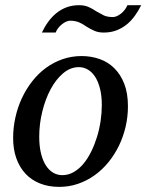

<svg xmlns="http://www.w3.org/2000/svg" viewBox="-20 -711 566 743"><path d="M374 -304.2Q374 -339.8 367.2 -367.2Q360.4 -394.5 348.6 -413.1Q336.9 -431.6 320.6 -441.4Q304.2 -451.2 285.2 -451.2Q252.4 -451.2 224.4 -427.5Q196.3 -403.8 175.8 -365.5Q155.3 -327.1 143.6 -279.1Q131.8 -231 131.8 -182.1Q131.8 -145 138.7 -117.2Q145.5 -89.4 157.7 -70.6Q169.9 -51.8 186 -42.5Q202.1 -33.2 221.2 -33.2Q244.6 -33.2 265.4 -45.2Q286.1 -57.1 303 -77.4Q319.8 -97.7 333 -124.5Q346.2 -151.4 355.5 -181.4Q364.7 -211.4 369.4 -243.2Q374 -274.9 374 -304.2ZM475.1 -299.8Q475.1 -259.3 466.1 -220.5Q457 -181.6 440.2 -147Q423.3 -112.3 399.7 -83.3Q376 -54.2 346.4 -33Q316.9 -11.7 282.2 0.2Q247.6 12.2 209 12.2Q168 12.2 134.8 -1Q101.6 -14.2 78.6 -38.8Q55.7 -63.5 43.2 -98.4Q30.8 -133.3 30.8 -176.8Q30.8 -217.3 39.6 -256.6Q48.3 -295.9 64.7 -331.1Q81.1 -366.2 104.5 -396.2Q127.9 -426.3 157.5 -448Q187 -469.7 221.9 -481.9Q256.8 -494.1 295.9 -494.1Q332 -494.1 364.5 -482.9Q397 -471.7 421.6 -447.8Q446.3 -423.8 460.7 -387.2Q475.1 -350.6 475.1 -299.8ZM526.4 -690.9Q515.6 -668.9 501.7 -649.7Q487.8 -630.4 470 -616Q452.1 -601.6 430.2 -593.3Q408.2 -585 381.3 -585Q360.8 -585 345.7 -591.6Q330.6 -598.1 314.9 -607.9Q308.6 -612.3 302.2 -616.2Q295.9 -620.1 288.3 -623.5Q280.8 -627 271.7 -628.9Q262.7 -630.9 251 -630.9Q244.6 -630.9 236.6 -627.4Q228.5 -624 220.7 -617.9Q212.9 -611.8 206.1 -603.5Q199.2 -595.2 195.3 -585H142.1Q152.3 -606.9 166.3 -626.2Q180.2 -645.5 197.8 -659.9Q215.3 -674.3 237.3 -682.6Q259.3 -690.9 286.1 -690.9Q306.6 -690.9 322 -684.3Q337.4 -677.7 353 -667Q365.7 -659.7 379.9 -652.3Q394 -645 417 -645Q423.8 -645 431.9 -648.4Q439.9 -651.9 447.8 -658Q455.6 -664.1 462.2 -672.4Q468.8 -680.7 473.1 -690.9Z"/></svg>

Font: Charis SIL Am
Style: Italic
Weight: 400
Italic angle: -11°
Foundry: SIL International
Version: Version 5.000